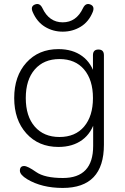

<svg xmlns="http://www.w3.org/2000/svg" viewBox="-20 -739 614 946"><path d="M289 187Q186 187 114 144Q78 122 78 102Q78 79 99 79Q116 79 158 108.5Q200 138 290 138Q439 138 439 -20V-133L449 -149Q432 -84 385 -49.5Q338 -15 268 -15Q170 -15 110 -81.5Q50 -148 50 -256Q50 -364 110 -430.5Q170 -497 268 -497Q338 -497 385 -462.5Q432 -428 449 -363L438 -380V-467Q438 -495 465 -495Q492 -495 492 -467V-26Q492 187 289 187ZM273 -64Q351 -64 394.5 -115.5Q438 -167 438 -256Q438 -345 394.5 -396.5Q351 -448 273 -448Q196 -448 151.5 -397Q107 -346 107 -256Q107 -166 151.5 -115Q196 -64 273 -64ZM289 -583Q241 -583 201.5 -607Q162 -631 141 -680Q129 -708 152.5 -717Q176 -726 189 -699Q222 -629 289 -629Q356 -629 389 -699Q402 -726 425 -717Q448 -708 437 -680Q417 -631 377 -607Q337 -583 289 -583Z"/></svg>

Font: Nunito VF Beta Light
Style: Regular
Weight: 300
Designer: Vernon Adams
Foundry: newtypography
Version: Version 3.001